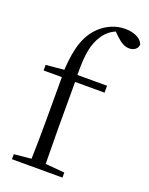

<svg xmlns="http://www.w3.org/2000/svg" viewBox="-151 -891 749 968"><g transform="rotate(20 223.5 -406.5)"><path d="M128 0H308V-27L205 -36L203 -227V-475H361V-512H202C200 -628 213 -682 243 -728C259 -753 282 -773 309 -784L328 -765C356 -739 376 -727 401 -727C428 -727 446 -743 447 -764C437 -795 397 -813 350 -813C304 -813 257 -796 217 -759C164 -709 138 -638 131 -514L34 -505V-475H132V-227C132 -164 131 -99 129 -36L37 -27V0Z"/></g></svg>

Font: Noto Serif HK Light
Style: Regular
Weight: 300
Designer: Ryoko NISHIZUKA 西塚涼子 (kana & ideographs); Frank Grießhammer (Latin, Greek & Cyrillic); Wenlong ZHANG 张文龙 (bopomofo); San
Foundry: Adobe
Version: Version 2.001;hotconv 1.1.0;makeotfexe 2.6.0